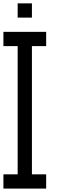

<svg xmlns="http://www.w3.org/2000/svg" viewBox="-20 -1103 373 1123"><path d="M0 0V-83.3H83.3V-833.3H0V-916.7H250V-833.3H166.7V-83.3H250V0ZM83.3 -1000V-1083.3H166.7V-1000Z"/></svg>

Font: Galmuri11 Regular
Style: Regular
Weight: 400
Designer: Minseo Lee (Quiple)
Version: Version 2.356;hotconv 1.1.0;makeotfexe 2.6.0 DEVELOPMENT